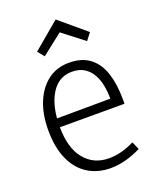

<svg xmlns="http://www.w3.org/2000/svg" viewBox="-151 -898 802 994"><g transform="rotate(-20 250.0 -401.5)"><path d="M285 9Q214 9 160 -25Q106 -59 76.5 -125Q47 -191 47 -286Q47 -373 74 -438.5Q101 -504 150 -541Q199 -578 266 -578Q338 -578 382 -543.5Q426 -509 445.5 -447Q465 -385 465 -305V-280H80L81 -328L405 -330Q405 -366 398.5 -401.5Q392 -437 376 -465.5Q360 -494 333 -511.5Q306 -529 265 -529Q191 -529 150 -462Q109 -395 109 -283Q109 -166 159.5 -104Q210 -42 294 -42Q329 -42 363.5 -51Q398 -60 435 -78L454 -35Q410 -13 367.5 -2Q325 9 285 9ZM424 -690 394 -651 271 -746H281L161 -652L132 -688L279 -812Z"/></g></svg>

Font: Yaldevi Light
Style: Regular
Weight: 300
Designer: Sol Matas, Rajitha Manaperi, Kosala Senevirathne
Foundry: Mooniak
Version: Version 1.100